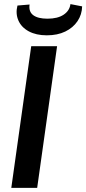

<svg xmlns="http://www.w3.org/2000/svg" viewBox="-20 -915 420 935"><path d="M258 -690 161 0H35L132 -690ZM323 -895 380 -884Q379 -844 357.5 -812Q336 -780 298 -761.5Q260 -743 208 -743Q156 -743 120 -762.5Q84 -782 69.5 -815.5Q55 -849 65 -888L124 -893Q119 -858 142 -841Q165 -824 211 -824Q261 -824 290 -843.5Q319 -863 323 -895Z"/></svg>

Font: Exo 2 SemiBold
Style: Italic
Weight: 600
Italic angle: -8°
Designer: Natanael Gama
Foundry: Natanael Gama
Version: Version 2.010